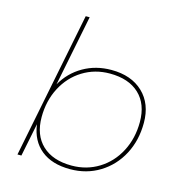

<svg xmlns="http://www.w3.org/2000/svg" viewBox="-109 -841 890 942"><g transform="rotate(15 335.5 -369.5)"><path d="M622 -310Q622 -221 584.5 -150Q547 -79 480.5 -38Q414 3 330 3Q238 3 183 -41.5Q128 -86 117 -168L83 0H63L211 -742H231L159 -382Q196 -447 259.5 -483.5Q323 -520 402 -520Q503 -520 562.5 -463.5Q622 -407 622 -310ZM602 -309Q602 -400 548.5 -450.5Q495 -501 399 -501Q323 -501 261.5 -463Q200 -425 165 -358Q130 -291 130 -208Q130 -117 183.5 -66.5Q237 -16 333 -16Q409 -16 470.5 -54Q532 -92 567 -159Q602 -226 602 -309Z"/></g></svg>

Font: Montserrat Alternates Thin
Style: Italic
Weight: 250
Italic angle: -11.3°
Designer: Julieta Ulanovsky
Foundry: Julieta Ulanovsky
Version: Version 7.200